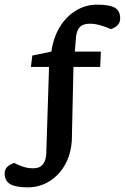

<svg xmlns="http://www.w3.org/2000/svg" viewBox="-82 -684 537 826"><path d="M38 122Q-16 122 -39 107.5Q-62 93 -62 63Q-62 43 -48 31.5Q-34 20 -21 17Q-4 26 17 33Q38 40 60 40Q81 40 92.5 32Q104 24 110 10Q116 -4 117 -23L129 -396H51L57 -445L139 -462Q148 -524 176 -569Q204 -614 245.5 -639Q287 -664 335 -664Q390 -664 412.5 -650.5Q435 -637 435 -605Q435 -585 421.5 -573.5Q408 -562 395 -559Q377 -567 352 -574.5Q327 -582 305 -582Q275 -582 261.5 -567.5Q248 -553 245 -525L240 -462H352L349 -396H234L227 -79Q224 -33 208 4Q192 41 166 67.5Q140 94 107.5 108Q75 122 38 122Z"/></svg>

Font: Faustina Light SemiBold
Style: Regular
Weight: 600
Version: Version 1.200